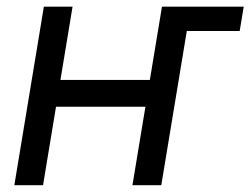

<svg xmlns="http://www.w3.org/2000/svg" viewBox="-20 -542 733 562"><path d="M490.2 -451.2 502 -522.5H693.4L681.6 -451.2ZM437.5 -308.1 424.8 -229.5H124L137.2 -308.1ZM192.4 -522.5 106 0H22L108.4 -522.5ZM538.6 -522.5 452.1 0H367.7L454.1 -522.5Z"/></svg>

Font: Inter 28pt
Style: Italic
Weight: 400
Italic angle: -9.3988°
Designer: Rasmus Andersson
Foundry: rsms
Version: Version 4.001;git-66647c0bb